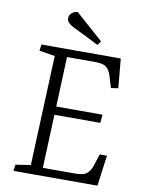

<svg xmlns="http://www.w3.org/2000/svg" viewBox="-98 -980 774 1047"><g transform="rotate(10 289.0 -457.0)"><path d="M164 -656 77 -670 82 -705H521L536 -543L496 -537L482 -584Q473 -618 461 -634.5Q449 -651 431.5 -656.5Q414 -662 386 -662H231L220 -386H476L472 -340H218L206 -44H381Q408 -44 427 -48.5Q446 -53 460 -70.5Q474 -88 484 -124L499 -170H539L516 0H51L56 -35L139 -48ZM399 -778 383 -756 232 -831Q218 -838 209 -848.5Q200 -859 200 -873Q200 -882 204.5 -890Q209 -898 219 -905Q229 -912 246 -914Z"/></g></svg>

Font: Literata 24pt Light
Style: Italic
Weight: 300
Italic angle: -2°
Designer: Latin by Veronika Burian and Jose Scaglione. Greek by Irene Vlachou. Cyrillic by Vera Evstafieva
Foundry: TypeTogether
Version: Version 3.103;gftools[0.9.29]